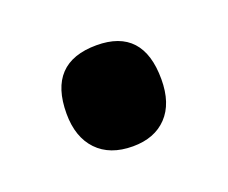

<svg xmlns="http://www.w3.org/2000/svg" viewBox="-46 -216 346 291"><g transform="rotate(-20 127.0 -70.5)"><path d="M50 -70Q50 -152 128 -152Q203 -152 203 -70Q203 -31 183 -10Q163 11 128 11Q91 11 70.5 -10.5Q50 -32 50 -70Z"/></g></svg>

Font: Noto Sans Arabic ExtCond
Style: Bold
Weight: 700
Width: 2
Designer: Monotype Design Team, Nadine Chahine, Nizar Qandah and Khaled Hosny
Foundry: Monotype Imaging Inc.
Version: Version 2.012; ttfautohint (v1.8.4.7-5d5b)